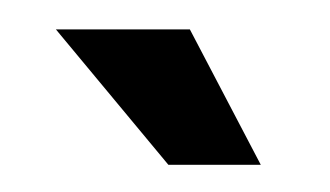

<svg xmlns="http://www.w3.org/2000/svg" viewBox="-20 -716 230 134"><path d="M97.5 -601H162L112.5 -695.5H19Z"/></svg>

Font: Anybody ExtraCondensed
Style: Bold
Weight: 700
Width: 2
Version: Version 1.113;gftools[0.9.25]